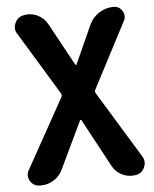

<svg xmlns="http://www.w3.org/2000/svg" viewBox="-54 -604 690 859"><g transform="rotate(-5 291.0 -174.0)"><path d="M193.4 147.5Q178.7 178.7 149.4 195.3Q124 210 95.7 210Q90.8 210 85.9 210Q58.6 207 45.9 183.6Q40 171.9 40 161.1Q40 148.4 46.9 136.7L220.7 -175.8Q224.6 -184.6 219.7 -193.4L48.8 -474.6Q40 -487.3 40 -502Q40 -512.7 44.9 -523.4Q55.7 -548.8 82 -554.7Q93.8 -557.6 105.5 -557.6Q125 -557.6 144.5 -548.8Q174.8 -535.2 190.4 -506.8L294.9 -315.4Q295.9 -313.5 297.9 -313.5Q299.8 -313.5 300.8 -315.4L378.9 -488.3Q393.6 -519.5 423.3 -538.6Q453.1 -557.6 487.3 -557.6Q513.7 -557.6 527.3 -535.2Q534.2 -523.4 534.2 -511.7Q534.2 -501 528.3 -490.2L375 -196.3Q370.1 -187.5 375 -179.7L558.6 121.1Q566.4 133.8 566.4 148.4Q566.4 158.2 561.5 168.9Q550.8 194.3 524.4 200.2Q513.7 202.1 502.9 202.1Q482.4 202.1 462.9 193.4Q432.6 179.7 417 150.4L300.8 -65.4Q299.8 -66.4 297.9 -66.4Q295.9 -66.4 294.9 -65.4Z"/></g></svg>

Font: Gen Jyuu GothicX Bold
Style: Bold
Weight: 700
Designer: Ryoko NISHIZUKA (kana &amp; ideographs); Paul D. Hunt (Latin, Greek &amp; Cyrillic); Wenlong ZHANG (bopomofo); Sandoll C
Version: Version 1.058.20140828